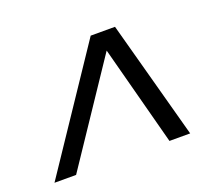

<svg xmlns="http://www.w3.org/2000/svg" viewBox="-77 -630 679 601"><g transform="rotate(-20 262.5 -329.0)"><path d="M463 -132H394L306 -465L83 -132H11L275 -526H356Z"/></g></svg>

Font: TypoPRO Montserrat
Style: Italic
Weight: 400
Italic angle: -11.3°
Designer: Julieta Ulanovsky
Foundry: Julieta Ulanovsky
Version: Version 6.001